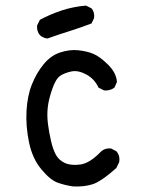

<svg xmlns="http://www.w3.org/2000/svg" viewBox="-20 -678 540 688"><path d="M242 -10Q213 -14 186.5 -23.5Q160 -33 128 -71.5Q96 -110 84 -168Q72 -226 75 -280.5Q78 -335 94.5 -376Q111 -417 136.5 -448Q162 -479 195.5 -490Q229 -501 259.5 -498Q290 -495 313.5 -485.5Q337 -476 367 -446.5Q397 -417 399 -384L390 -364Q374 -352 353 -354L333 -364Q319 -395 289.5 -411Q260 -427 236 -422Q212 -417 196 -406.5Q180 -396 167 -358.5Q154 -321 151 -292Q148 -263 152 -232.5Q156 -202 163 -172Q170 -142 180.5 -123Q191 -104 212.5 -94Q234 -84 268 -88.5Q302 -93 343 -136Q357 -148 378 -146L397 -136Q411 -120 407 -97L397 -76Q342 -27 311 -17.5Q280 -8 242 -10ZM150 -540Q134 -542 123 -552Q111 -566 113 -587L123 -607Q160 -627 201 -640.5Q242 -654 288 -658L308 -648Q320 -634 317 -613L308 -594Q269 -579 229 -566.5Q189 -554 150 -540Z"/></svg>

Font: NaniFont Regular
Style: Regular
Weight: 400
Designer: Nanigashitei
Version: Version 1.036